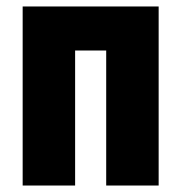

<svg xmlns="http://www.w3.org/2000/svg" viewBox="-20 -573 560 593"><path d="M50 0V-553H470V0H308V-417H212V0Z"/></svg>

Font: Noto Sans ExtraCondensed Black
Style: Regular
Weight: 900
Width: 2
Designer: Monotype Design Team
Foundry: Monotype Imaging Inc.
Version: Version 2.013; ttfautohint (v1.8.4.7-5d5b)